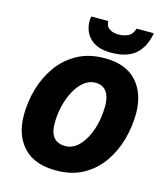

<svg xmlns="http://www.w3.org/2000/svg" viewBox="-136 -1052 1009 1165"><g transform="rotate(15 368.5 -469.0)"><path d="M325.2 9.8Q188.5 9.8 119.6 -65.4Q50.8 -140.6 50.8 -265.1Q50.8 -348.1 74 -429.7Q97.2 -511.2 144.8 -578.1Q192.4 -645 265.4 -685.1Q338.4 -725.1 438 -725.1Q569.8 -725.1 637.9 -649.9Q706.1 -574.7 706.1 -450.2Q706.1 -366.7 683.3 -285.2Q660.6 -203.6 614 -137Q567.4 -70.3 495.6 -30.3Q423.8 9.8 325.2 9.8ZM341.8 -147.9Q390.1 -147.9 429 -189Q467.8 -230 490.5 -298.1Q513.2 -366.2 513.2 -448.2Q513.2 -503.4 489.7 -535.2Q466.3 -566.9 421.9 -566.9Q381.8 -566.9 349.1 -540.5Q316.4 -514.2 293 -470.5Q269.5 -426.8 256.8 -373.5Q244.1 -320.3 244.1 -266.1Q244.1 -147.9 341.8 -147.9ZM461.9 -767.1Q377.9 -767.1 333 -809.3Q288.1 -851.6 288.1 -920.9Q288.1 -938.5 292 -948.2H397.9Q397.9 -917 420.2 -901.1Q442.4 -885.3 478 -885.3Q509.8 -885.3 536.6 -897.2Q563.5 -909.2 576.2 -948.2H684.1Q668.9 -859.9 616.2 -813.5Q563.5 -767.1 461.9 -767.1Z"/></g></svg>

Font: Open Sans ExtraBold
Style: Italic
Weight: 800
Italic angle: -12°
Designer: Monotype Design Team
Foundry: Monotype Imaging Inc.
Version: Version 3.000; ttfautohint (v1.8.4)